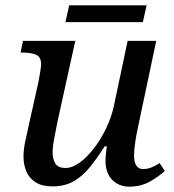

<svg xmlns="http://www.w3.org/2000/svg" viewBox="-20 -689 653 719"><path d="M465 10Q436 10 415.5 -3Q395 -16 385 -37.5Q375 -59 375 -85Q375 -96 376.5 -111.5Q378 -127 380 -141H372Q344 -97 316.5 -63Q289 -29 255.5 -10Q222 9 177 9Q137 9 113 -6.5Q89 -22 78.5 -47.5Q68 -73 68 -102Q68 -127 74 -157Q80 -187 86 -212L125 -387Q128 -402 131 -422.5Q134 -443 134 -448Q134 -476 115 -484Q96 -492 67 -492H57L66 -536H262L196 -237Q191 -211 184 -175.5Q177 -140 177 -119Q177 -94 187 -77Q197 -60 225 -60Q251 -60 279 -80.5Q307 -101 332.5 -134.5Q358 -168 377.5 -208.5Q397 -249 406 -290L458 -536H565L497 -214Q494 -202 490.5 -182Q487 -162 484.5 -141Q482 -120 482 -106Q482 -82 490.5 -69Q499 -56 515 -56Q532 -56 546 -61.5Q560 -67 578 -78L597 -49Q575 -28 541 -9Q507 10 465 10ZM225 -606 239 -669H529L515 -606Z"/></svg>

Font: ET Text
Style: Italic
Weight: 470
Italic angle: -12°
Designer: Monotype Design Team
Foundry: Monotype Imaging Inc.
Version: Version 2.009